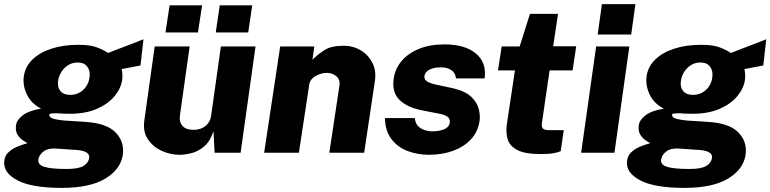

<svg xmlns="http://www.w3.org/2000/svg" viewBox="-49 -743 3747 934"><path d="M250.5 171Q103.5 171 33.8 133.2Q-36 95.5 -28 38.5Q-25 14.5 -9 -1Q7 -16.5 26.8 -25.8Q46.5 -35 63 -39.8Q79.5 -44.5 84.5 -46.5Q79 -50 63.8 -59.5Q48.5 -69 36.8 -87Q25 -105 29 -134Q32.5 -159.5 61.5 -182Q90.5 -204.5 151 -214.5Q104 -238 82.2 -282.5Q60.5 -327 67 -372.5Q73.5 -418.5 108.2 -452.8Q143 -487 200.5 -506Q258 -525 332.5 -525Q389 -525 421.2 -513Q453.5 -501 477 -485.5Q497 -493.5 527.5 -505Q558 -516.5 590.2 -529Q622.5 -541.5 649 -552L634.5 -424.5L543 -407Q548.5 -379 545.5 -355Q539.5 -313 508 -275Q476.5 -237 421.5 -213.2Q366.5 -189.5 289.5 -189.5Q276 -189.5 257.2 -190.2Q238.5 -191 230 -192Q209 -192 199.5 -190.8Q190 -189.5 190.5 -182.5Q192.5 -170 212.5 -164.8Q232.5 -159.5 264.5 -156.5Q282 -155 309.8 -153.8Q337.5 -152.5 367.5 -150Q469.5 -143.5 513.2 -98.8Q557 -54 548.5 9.5Q538.5 80 463.8 125.5Q389 171 250.5 171ZM292.5 -281.5Q329 -281.5 355.2 -305.2Q381.5 -329 386.5 -367Q391 -398.5 375.5 -418.8Q360 -439 329.5 -439Q292.5 -439 265.8 -412.8Q239 -386.5 233.5 -348.5Q229.5 -318 245 -299.8Q260.5 -281.5 292.5 -281.5ZM275 79Q333 79 357.2 64.2Q381.5 49.5 385 25Q389 -8.5 324 -13.5L220.5 -20.5Q183 -22.5 161.8 -5.5Q140.5 11.5 137.5 33.5Q134 58.5 167.2 68.8Q200.5 79 275 79Z M823.5 10Q779.5 10 737.5 -9.2Q695.5 -28.5 670.5 -65.5Q645.5 -102.5 653 -156L703.5 -517H873.5L826 -179Q822 -149.5 838.8 -130.5Q855.5 -111.5 892 -111.5Q927.5 -111.5 950.8 -130.2Q974 -149 978 -180L1025.5 -517H1194L1121.5 0H995L989.5 -104.5Q973.5 -56 944.8 -31.2Q916 -6.5 883.2 1.8Q850.5 10 823.5 10ZM1000.5 -585 1020 -717H1178L1158.5 -585ZM756 -585 776 -717H934L914 -585Z M1236 0 1314 -517H1480L1471 -452.5Q1498 -479.5 1530.5 -500Q1563 -520.5 1623 -520.5Q1668.5 -520.5 1705.8 -498.2Q1743 -476 1762.8 -437Q1782.5 -398 1774.5 -347L1722.5 0H1553L1602 -325Q1607 -355 1587.5 -371.8Q1568 -388.5 1541 -388.5Q1513 -388.5 1485.8 -373Q1458.5 -357.5 1455 -329L1405 0Z M2037 10Q1983.5 10 1935 -8Q1886.5 -26 1855.8 -65.5Q1825 -105 1823.5 -168.5H1969Q1971.5 -142 1986.2 -128.2Q2001 -114.5 2019.5 -109.2Q2038 -104 2052 -104Q2088.5 -104 2112.2 -114.5Q2136 -125 2139 -146.5Q2141.5 -164 2128.8 -174.5Q2116 -185 2082.5 -191L2002.5 -206.5Q1933.5 -220 1895.2 -256.2Q1857 -292.5 1866 -359Q1872 -406.5 1903.2 -444.5Q1934.5 -482.5 1987.8 -504.8Q2041 -527 2113 -527Q2213 -527 2266 -482.8Q2319 -438.5 2308.5 -361.5H2169Q2167 -388 2146.8 -401.8Q2126.5 -415.5 2095.5 -415.5Q2064 -415.5 2041.2 -404.8Q2018.5 -394 2015.5 -372.5Q2013.5 -356 2030.5 -345.8Q2047.5 -335.5 2088 -328L2160 -312.5Q2219 -297.5 2246.5 -269Q2274 -240.5 2280.8 -209.5Q2287.5 -178.5 2284 -156Q2276.5 -102.5 2242.2 -65.5Q2208 -28.5 2154.8 -9.2Q2101.5 10 2037 10Z M2581 6.5Q2507 6.5 2469.5 -12.2Q2432 -31 2421.2 -63.8Q2410.5 -96.5 2416.5 -138L2456 -400.5H2373.5L2391.5 -517H2479L2529 -675.5H2665.5L2642 -518H2754L2736.5 -400.5H2624.5L2587.5 -146.5Q2584 -123.5 2593.2 -116.8Q2602.5 -110 2620 -110H2693.5L2678.5 -7.5Q2667.5 -2.5 2645.2 2Q2623 6.5 2581 6.5Z M2858.5 -575 2879 -723H3042L3021.5 -575ZM2778 0 2851 -517H3012.5L2940 0Z M3280 171Q3133 171 3063.2 133.2Q2993.5 95.5 3001.5 38.5Q3004.5 14.5 3020.5 -1Q3036.5 -16.5 3056.2 -25.8Q3076 -35 3092.5 -39.8Q3109 -44.5 3114 -46.5Q3108.5 -50 3093.2 -59.5Q3078 -69 3066.2 -87Q3054.5 -105 3058.5 -134Q3062 -159.5 3091 -182Q3120 -204.5 3180.5 -214.5Q3133.5 -238 3111.8 -282.5Q3090 -327 3096.5 -372.5Q3103 -418.5 3137.8 -452.8Q3172.5 -487 3230 -506Q3287.5 -525 3362 -525Q3418.5 -525 3450.8 -513Q3483 -501 3506.5 -485.5Q3526.5 -493.5 3557 -505Q3587.5 -516.5 3619.8 -529Q3652 -541.5 3678.5 -552L3664 -424.5L3572.5 -407Q3578 -379 3575 -355Q3569 -313 3537.5 -275Q3506 -237 3451 -213.2Q3396 -189.5 3319 -189.5Q3305.5 -189.5 3286.8 -190.2Q3268 -191 3259.5 -192Q3238.5 -192 3229 -190.8Q3219.5 -189.5 3220 -182.5Q3222 -170 3242 -164.8Q3262 -159.5 3294 -156.5Q3311.5 -155 3339.2 -153.8Q3367 -152.5 3397 -150Q3499 -143.5 3542.8 -98.8Q3586.5 -54 3578 9.5Q3568 80 3493.2 125.5Q3418.5 171 3280 171ZM3322 -281.5Q3358.5 -281.5 3384.8 -305.2Q3411 -329 3416 -367Q3420.5 -398.5 3405 -418.8Q3389.5 -439 3359 -439Q3322 -439 3295.2 -412.8Q3268.5 -386.5 3263 -348.5Q3259 -318 3274.5 -299.8Q3290 -281.5 3322 -281.5ZM3304.5 79Q3362.5 79 3386.8 64.2Q3411 49.5 3414.5 25Q3418.5 -8.5 3353.5 -13.5L3250 -20.5Q3212.5 -22.5 3191.2 -5.5Q3170 11.5 3167 33.5Q3163.5 58.5 3196.8 68.8Q3230 79 3304.5 79Z"/></svg>

Font: Public Sans ExtraBold
Style: Italic
Weight: 800
Italic angle: -8°
Designer: The Public Sans project authors (U.S. Web Design System). Libre Franklin designed by Pablo Impallari and Rodrigo Fuenzal
Version: Version 1.007; ttfautohint (v1.8.1) -l 8 -r 50 -G 200 -x 14 